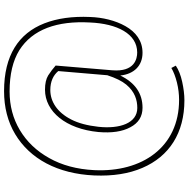

<svg xmlns="http://www.w3.org/2000/svg" viewBox="-11 -718 950 969"><g transform="rotate(-90 464.5 -234.0)"><path d="M862.8 -255.4C866.7 -343.8 856 -420.9 830.6 -485.8C779.8 -615.7 668.5 -689 488.8 -689C406.7 -689 334.5 -670.4 272 -633.3C147 -558.6 71.3 -419.4 63 -233.4C59.1 -140.1 71.8 -59.1 101.1 8.8C159.2 145 277.8 221.2 442.4 221.2C471.2 221.2 502 217.3 535.6 210C569.3 202.6 596.2 191.9 617.2 177.7L605.5 155.3C585.4 167 561 176.3 531.7 183.6C502 190.9 473.1 194.3 444.3 194.3C206.1 194.3 78.1 7.8 89.8 -233.4C94.2 -321.3 114.7 -397.5 150.9 -461.4C186.5 -525.4 233.9 -574.7 292 -609.4C350.1 -644 415 -661.1 486.8 -661.1C573.2 -661.1 642.6 -644.5 695.3 -611.8C800.3 -545.4 844.2 -421.4 835 -255.4C829.1 -118.7 778.3 -17.1 683.6 -17.1C652.3 -17.1 584.5 -29.8 593.8 -143.1L617.7 -428.7C601.6 -442.9 585 -455.1 567.9 -466.3C550.3 -477.1 526.4 -482.4 495.6 -482.4C385.3 -482.4 297.9 -377 282.2 -212.9C276.4 -146 284.2 -92.3 306.2 -51.8C327.6 -10.7 360.4 9.8 404.8 9.8C477.1 9.8 531.2 -27.8 567.4 -102.5C574.7 -32.7 617.2 9.8 682.1 9.8C743.2 9.8 787.1 -24.4 816.4 -76.2C845.7 -127.9 860.8 -192.9 862.8 -255.4ZM308.6 -212.9C314.9 -269 327.1 -314.9 345.7 -350.6C382.3 -422.4 437.5 -455.6 494.1 -455.6C537.6 -455.6 568.8 -440.4 589.8 -415.5L568.8 -168C555.2 -126 539.6 -94.2 521.5 -72.3C485.4 -28.8 443.4 -16.6 403.8 -16.6C327.1 -16.6 296.9 -104.5 308.6 -212.9Z"/></g></svg>

Font: Vazirmatn Thin
Style: Regular
Weight: 100
Designer: Saber Rastikerdar
Foundry: Saber Rastikerdar
Version: Version 33.003